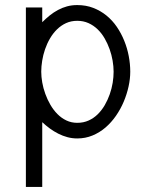

<svg xmlns="http://www.w3.org/2000/svg" viewBox="-20 -532 596 750"><path d="M81.1 -502.9V198.2H145V-54.7Q159.2 -41.5 174.8 -30Q190.4 -18.6 207.8 -9.8Q225.1 -1 243.7 3.9Q262.2 8.8 281.7 8.8Q313.5 8.8 341.3 -2.7Q369.1 -14.2 392.1 -33.9Q415 -53.7 433.1 -79.8Q451.2 -106 463.4 -135Q475.6 -164.1 482.2 -194.1Q488.8 -224.1 488.8 -252Q488.8 -282.2 482.9 -313Q477.1 -343.8 465.3 -372.8Q453.6 -401.9 436.3 -427.2Q418.9 -452.6 395.8 -471.4Q372.6 -490.2 344.2 -501.2Q315.9 -512.2 281.7 -512.2Q260.3 -512.2 241.7 -507.1Q223.1 -502 206.3 -492.9Q189.5 -483.9 174.3 -471.7Q159.2 -459.5 145 -445.3V-502.9ZM423.8 -252Q423.8 -231.4 420.2 -208.7Q416.5 -186 408.7 -163.8Q400.9 -141.6 389.2 -121.3Q377.4 -101.1 361.8 -85.7Q346.2 -70.3 326.2 -61.3Q306.2 -52.2 281.7 -52.2Q258.8 -52.2 239.3 -61.5Q219.7 -70.8 204.1 -86.7Q188.5 -102.5 176.8 -122.8Q165 -143.1 157 -165.3Q148.9 -187.5 145 -210Q141.1 -232.4 141.1 -252Q141.1 -272.5 144.8 -294.9Q148.4 -317.4 156 -339.6Q163.6 -361.8 175.3 -381.8Q187 -401.9 202.6 -417.2Q218.3 -432.6 238 -441.7Q257.8 -450.7 281.7 -450.7Q305.7 -450.7 325.7 -441.7Q345.7 -432.6 361.3 -417.5Q377 -402.3 388.7 -382.1Q400.4 -361.8 408.2 -339.8Q416 -317.9 419.9 -295.2Q423.8 -272.5 423.8 -252Z"/></svg>

Font: Saysettha
Style: Regular
Weight: 400
Designer: John M. Durdin
Foundry: Lao Script for Windows
Version: Version 2.201